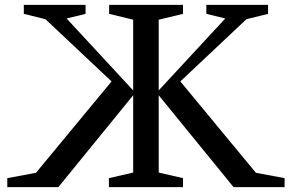

<svg xmlns="http://www.w3.org/2000/svg" viewBox="-20 -770 1201 790"><path d="M332 -750V-713L254 -694L528 -398V-689L429 -713V-750H733V-713L633 -689V-398L907 -694L829 -713V-750H1083V-713L994 -691L722 -435L1033 -59L1151 -37V0H941L633 -378V-60L733 -37V0H428V-37L528 -60V-378L220 0H10V-37L128 -59L439 -435L167 -691L78 -713V-750Z"/></svg>

Font: Ledger
Style: Regular
Weight: 400
Designer: Denis Masharov
Foundry: Denis Masharov
Version: 1.001